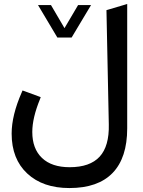

<svg xmlns="http://www.w3.org/2000/svg" viewBox="-20 -700 712 958"><path d="M265.6 -513.7 171.4 -671.9 169.4 -674.8H172.9H233.4H234.4L234.9 -673.8L301.8 -559.6L369.1 -673.8L369.6 -674.8H370.6H431.2H434.6L432.6 -671.9L337.9 -513.7L337.4 -512.7H336.4H267.1H266.1ZM327.6 134.3Q428.7 134.3 477.1 81.8Q525.4 29.3 522.9 -79.1L511.2 -649.4L518.1 -651.4L602.1 -676.3L614.7 -680.2V-667V-59.6Q614.7 87.4 542 162.8Q469.2 238.3 326.2 238.3Q193.8 238.3 116 165.8Q38.1 93.3 38.1 -33.2Q38.1 -125 88.9 -240.2L92.3 -248.5L101.1 -245.6L173.8 -218.8L183.1 -215.3L179.7 -205.6Q141.1 -111.8 141.1 -41.5Q141.1 42 189.5 88.1Q237.8 134.3 327.6 134.3Z"/></svg>

Font: Samim WOL
Style: Medium-WOL
Weight: 500
Foundry: DejaVu fonts team - Redesigned by Saber Rastikerdar
Version: Version 4.0.0